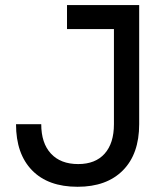

<svg xmlns="http://www.w3.org/2000/svg" viewBox="-20 -713 626 743"><path d="M280.3 9.8Q166 9.8 104 -54Q42 -117.7 42 -232.4H139.6Q139.6 -159.2 177 -118.7Q214.4 -78.1 282.7 -78.1Q349.1 -78.1 385 -118.4Q420.9 -158.7 420.9 -232.4V-693.4H518.6V-232.4Q518.6 -117.2 455.6 -53.7Q392.6 9.8 280.3 9.8ZM239.3 -600.6V-693.4H466.8V-600.6Z"/></svg>

Font: Cascadia Code PL
Style: Regular
Weight: 400
Monospace: yes
Designer: Aaron Bell
Foundry: Saja Typeworks
Version: Version 2102.003